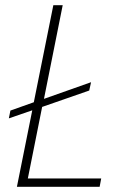

<svg xmlns="http://www.w3.org/2000/svg" viewBox="-20 -718 471 738"><path d="M363 0H45L104 -294L14 -263L20 -293L110 -325L185 -698H221L149 -338L330 -402L323 -370L142 -307L87 -32H369Z"/></svg>

Font: IBM Plex Sans Condensed ExtraLight
Style: Italic
Weight: 200
Width: 3
Italic angle: -11°
Designer: Mike Abbink, Paul van der Laan, Pieter van Rosmalen
Foundry: Bold Monday
Version: Version 1.3